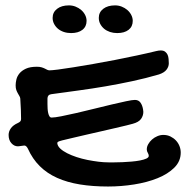

<svg xmlns="http://www.w3.org/2000/svg" viewBox="-20 -656 686 707"><path d="M69.8 -120.1Q68.4 -120.1 65.2 -119.6Q62 -119.1 58.3 -118.7Q54.7 -118.2 51.3 -117.7Q47.9 -117.2 45.9 -117.2Q32.2 -117.2 22 -128.7Q11.7 -140.1 11.7 -159.2Q11.7 -171.9 20 -183.6Q28.3 -195.3 45.9 -203.1Q51.3 -205.6 54.4 -208.7Q57.6 -211.9 57.6 -217.8Q57.6 -233.4 56.9 -251.2Q56.2 -269 54.7 -293Q54.2 -297.9 51.5 -302.2Q48.8 -306.6 45.7 -312.3Q42.5 -317.9 40 -324.7Q37.6 -331.5 37.6 -341.8Q37.6 -351.1 40.3 -363Q43 -375 51.5 -385.5Q60.1 -396 75.4 -403.1Q90.8 -410.2 115.7 -410.2Q126 -410.2 132.8 -408.2Q139.6 -406.2 144.8 -403.6Q149.9 -400.9 154.1 -398.9Q158.2 -397 162.6 -397Q170.4 -397 193.8 -399.9Q217.3 -402.8 250.2 -408.2Q283.2 -413.6 323 -420.4Q362.8 -427.2 403.8 -435.3Q444.8 -443.4 483.9 -451.7Q522.9 -460 554.7 -467.8Q564.5 -470.2 571.8 -470.2Q582 -470.2 588.1 -465.6Q594.2 -460.9 597.2 -454.1Q600.1 -447.3 600.8 -438.7Q601.6 -430.2 601.6 -422.9Q601.6 -410.2 593 -399.2Q584.5 -388.2 564.9 -381.8Q516.6 -367.7 467.5 -357.2Q418.5 -346.7 368.7 -338.1Q318.8 -329.6 268.6 -322.8Q218.3 -315.9 168.5 -309.1Q161.6 -308.1 158.2 -304Q154.8 -299.8 154.8 -293V-272.9Q154.8 -264.6 155.3 -255.9Q155.8 -247.1 157.5 -239.7Q159.2 -232.4 162.1 -227.8Q165 -223.1 169.9 -223.1Q181.6 -223.1 206.3 -228Q231 -232.9 262 -240Q293 -247.1 326.9 -255.6Q360.8 -264.2 391.1 -271.2Q421.4 -278.3 444.3 -283.2Q467.3 -288.1 476.6 -288.1Q490.2 -288.1 497.3 -278.1Q504.4 -268.1 506.8 -252.9Q506.8 -250.5 507.3 -248.5Q507.8 -246.6 507.8 -244.1Q507.8 -230 499.3 -218Q490.7 -206.1 468.8 -200.2Q462.9 -198.2 445.3 -194.1Q427.7 -189.9 403.8 -184.3Q379.9 -178.7 352.1 -172.4Q324.2 -166 297.4 -159.9Q270.5 -153.8 247.3 -148.2Q224.1 -142.6 209.5 -139.2Q196.3 -135.7 193.6 -133.8Q190.9 -131.8 190.9 -128.9Q191.9 -118.2 201.9 -108.9Q211.9 -99.6 227.3 -91.8Q242.7 -84 262 -77.6Q281.2 -71.3 302 -67.1Q322.8 -63 342.8 -60.5Q362.8 -58.1 379.9 -58.1Q387.2 -58.1 400.9 -58.1Q414.6 -58.1 430.9 -58.8Q447.3 -59.6 464.6 -61Q481.9 -62.5 495.8 -65.2Q509.8 -67.9 518.8 -72Q527.8 -76.2 527.8 -82Q527.8 -87.4 524.2 -93.3Q520.5 -99.1 520.5 -106Q520.5 -115.7 525.9 -125.2Q531.2 -134.8 539.8 -142.3Q548.3 -149.9 559.3 -154.5Q570.3 -159.2 581.5 -159.2Q595.7 -159.2 607.4 -153.6Q619.1 -147.9 627.7 -138.9Q636.2 -129.9 640.9 -118.2Q645.5 -106.4 645.5 -94.2Q645.5 -62 621.8 -38.6Q598.1 -15.1 560.1 0.2Q522 15.6 474.1 23.2Q426.3 30.8 377.9 30.8Q321.3 30.8 274.4 23.2Q227.5 15.6 190.4 -1Q153.3 -17.6 126.5 -44.2Q99.6 -70.8 82.5 -108.9Q76.7 -120.1 69.8 -120.1ZM241.7 -534.2Q227.5 -534.2 215.1 -538.3Q202.6 -542.5 193.6 -550Q184.6 -557.6 179.2 -567.9Q173.8 -578.1 173.8 -590.3Q173.8 -610.8 190.2 -623.5Q206.5 -636.2 233.9 -636.2Q246.6 -636.2 258.3 -631.6Q270 -627 279.1 -619.1Q288.1 -611.3 293.5 -600.8Q298.8 -590.3 298.8 -579.1Q298.8 -558.1 283.4 -546.1Q268.1 -534.2 241.7 -534.2ZM411.6 -534.2Q397.5 -534.2 385 -538.3Q372.6 -542.5 363.5 -550Q354.5 -557.6 349.1 -567.9Q343.8 -578.1 343.8 -590.3Q343.8 -610.8 360.1 -623.5Q376.5 -636.2 403.8 -636.2Q416.5 -636.2 428.2 -631.6Q439.9 -627 449 -619.1Q458 -611.3 463.4 -600.8Q468.8 -590.3 468.8 -579.1Q468.8 -558.1 453.4 -546.1Q438 -534.2 411.6 -534.2Z"/></svg>

Font: Gochi Hand Cyrillic
Style: Regular
Weight: 400
Designer: Juan Pablo del Peral; Denis Ignatov
Foundry: Juan Pablo del Peral; Denis Ignatov
Version: Version 1.00 June 29, 2018, initial release